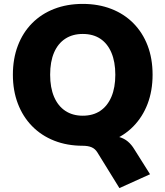

<svg xmlns="http://www.w3.org/2000/svg" viewBox="-20 -736 847 984"><path d="M592 228 479 45Q468 27 450 19Q432 11 403 11L540 -40Q570 -40 593.5 -33Q617 -26 635.5 -10.5Q654 5 669 30L749 157ZM404 11Q324 11 258 -15Q192 -41 144.5 -89.5Q97 -138 71.5 -205Q46 -272 46 -353Q46 -435 71.5 -502Q97 -569 144.5 -617Q192 -665 258 -690.5Q324 -716 404 -716Q484 -716 550 -690.5Q616 -665 663.5 -617Q711 -569 736.5 -502.5Q762 -436 762 -353Q762 -271 736.5 -204Q711 -137 663.5 -88.5Q616 -40 550 -14.5Q484 11 404 11ZM404 -143Q457 -143 494 -168Q531 -193 551 -240Q571 -287 571 -353Q571 -419 551 -466Q531 -513 494 -537.5Q457 -562 404 -562Q352 -562 314.5 -537.5Q277 -513 257 -466.5Q237 -420 237 -353Q237 -287 257 -240Q277 -193 314.5 -168Q352 -143 404 -143Z"/></svg>

Font: Nunito Sans 12pt ExtraLight Black
Style: Regular
Weight: 900
Version: Version 3.101;gftools[0.9.27]